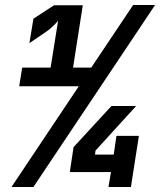

<svg xmlns="http://www.w3.org/2000/svg" viewBox="-20 -750 642 770"><path d="M26 0 296 -404H57L69 -479H183L213 -667Q206 -658 193 -645.5Q180 -633 167 -624L98 -577L114 -675L197 -729H312L273 -479H346L514 -730H602L114 0ZM415 0 425 -60H260L275 -160L427 -325H526L363 -146L361 -130H436L447 -205H537L505 0Z"/></svg>

Font: JetBrains Mono NL ExtraBold
Style: Italic
Weight: 800
Italic angle: -9°
Monospace: yes
Designer: Philipp Nurullin, Konstantin Bulenkov
Foundry: JetBrains
Version: Version 2.305; ttfautohint (v1.8.4.7-5d5b)